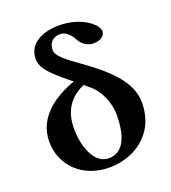

<svg xmlns="http://www.w3.org/2000/svg" viewBox="-130 -795 801 901"><g transform="rotate(-20 270.0 -344.0)"><path d="M243 -427C151 -394 38 -328 38 -200C38 -83 128 10 264 10C380 10 510 -62 510 -226C510 -330 418 -413 298 -498C251 -531 200 -569 200 -597C200 -637 223 -658 260 -658C276 -658 303 -645 322 -608C341 -571 375 -563 391 -563C414 -563 450 -571 450 -603C450 -637 378 -698 267 -698C188 -698 111 -666 111 -587C111 -540 149 -503 229 -438ZM303 -377C353 -338 379 -267 379 -214C379 -56 317 -32 275 -32C198 -32 168 -139 168 -217C168 -321 222 -370 281 -396Z"/></g></svg>

Font: Libertinus Sans
Style: Bold
Weight: 700
Designer: Philipp H. Poll, Khaled Hosny
Foundry: Caleb Maclennan
Version: Version 7.050;RELEASE